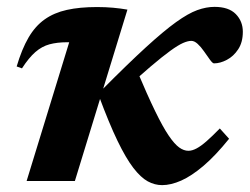

<svg xmlns="http://www.w3.org/2000/svg" viewBox="-20 -527 727 559"><path d="M351 -499 198 0H57.5L181.5 -404Q180.5 -404 178.8 -404Q177 -404 175.5 -404Q146.5 -404 124.2 -398Q102 -392 83 -375.5Q64 -359 44 -328L28.5 -333.5Q43.5 -384 63 -417.5Q82.5 -451 110 -470.5Q137.5 -490 174.8 -498.2Q212 -506.5 262.5 -506.5Q287.5 -506.5 309.2 -504.5Q331 -502.5 351 -499ZM603 -342.5Q599 -342.5 591.2 -353.2Q583.5 -364 574 -377.5Q565 -390.5 555.5 -399.2Q546 -408 537 -408Q527 -408 512.8 -401.8Q498.5 -395.5 476 -379.2Q453.5 -363 418.2 -333Q383 -303 330.5 -255L378 -323.5Q409 -250 431.5 -203.8Q454 -157.5 471 -132.5Q488 -107.5 501.5 -97.8Q515 -88 528.5 -88Q539.5 -88 552.2 -94.8Q565 -101.5 581.5 -116Q598 -130.5 620 -153L647 -123Q607.5 -74 572.5 -44.2Q537.5 -14.5 507.5 -1.2Q477.5 12 452 12Q430.5 12 410.2 1Q390 -10 368.2 -38.2Q346.5 -66.5 322 -117.2Q297.5 -168 268 -247.5L277 -265.5Q353 -342 405 -389.5Q457 -437 492.5 -462.5Q528 -488 554.2 -497.5Q580.5 -507 604.5 -507Q646 -507 666.5 -486Q687 -465 687 -434.5Q687 -404 673.5 -383.5Q660 -363 640.5 -352.8Q621 -342.5 603 -342.5Z"/></svg>

Font: Newsreader 9pt SemiBold
Style: Italic
Weight: 600
Italic angle: -17°
Designer: Hugues Gentile
Foundry: Production Type
Version: Version 1.003